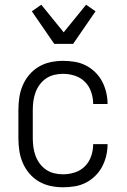

<svg xmlns="http://www.w3.org/2000/svg" viewBox="-20 -786 540 814"><path d="M247 8Q221 8 194.5 2.5Q168 -3 145 -16.5Q122 -30 104.5 -50.5Q87 -71 76.5 -95.5Q66 -120 62 -146.5Q58 -173 58 -200V-320Q58 -347 62 -373.5Q66 -400 76.5 -424.5Q87 -449 104.5 -469.5Q122 -490 145 -503.5Q168 -517 194.5 -522.5Q221 -528 247 -528Q272 -528 296.5 -524Q321 -520 343 -509Q365 -498 383 -480.5Q401 -463 412.5 -441.5Q424 -420 430 -395.5Q436 -371 436 -346V-345H375V-346Q375 -371 366.5 -396Q358 -421 340 -439Q322 -457 297.5 -465Q273 -473 247 -473Q228 -473 209.5 -468.5Q191 -464 175.5 -453.5Q160 -443 148.5 -427.5Q137 -412 130.5 -394Q124 -376 121.5 -357.5Q119 -339 119 -320V-200Q119 -181 121.5 -162.5Q124 -144 130.5 -126Q137 -108 148.5 -92.5Q160 -77 175.5 -66.5Q191 -56 209.5 -51.5Q228 -47 247 -47Q273 -47 297.5 -55Q322 -63 340 -81Q358 -99 366.5 -124Q375 -149 375 -174V-175H436V-174Q436 -149 430 -124.5Q424 -100 412.5 -78.5Q401 -57 383 -39.5Q365 -22 343 -11Q321 0 296.5 4Q272 8 247 8ZM210 -600 115 -738 155 -766 250 -649 345 -766 385 -738 290 -600Z"/></svg>

Font: Iosevka SS18 Light
Style: Regular
Weight: 300
Monospace: yes
Designer: Belleve Invis
Foundry: Belleve Invis
Version: Version 25.1.1; ttfautohint (v1.8.4)